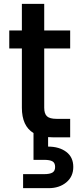

<svg xmlns="http://www.w3.org/2000/svg" viewBox="-20 -708 412 990"><path d="M92.8 -152.8V-458H27.8V-550.8H92.8V-688H208V-550.8H341.8V-458H208V-152.8Q208 -121.6 222.2 -108.4Q236.3 -95.2 272 -95.2H341.8V0H252Q235.8 0 228 -1V47.9Q285.6 47.9 321.8 75.2Q357.9 102.5 357.9 152.8Q357.9 202.6 321.8 232.4Q285.6 262.2 231 262.2H99.1V189.9H208Q236.3 189.9 250.2 181.9Q264.2 173.8 264.2 152.8Q264.2 131.8 250.5 124Q236.8 116.2 208 116.2H152.8V-22Q92.8 -58.1 92.8 -152.8Z"/></svg>

Font: SVN-Poppins Medium
Style: Regular
Weight: 500
Designer: Ninad Kale (Devanagari), Jonny Pinhorn (Latin)
Foundry: Indian Type Foundry
Version: Version 3.002 2017